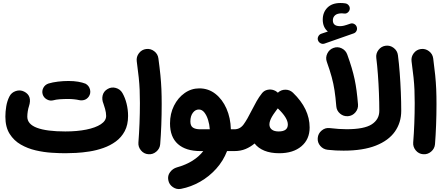

<svg xmlns="http://www.w3.org/2000/svg" viewBox="-20 -977 3025 1308"><path d="M16.6 -182.1Q16.6 -216.3 22.5 -252.2Q28.3 -288.1 43.9 -319.3Q57.6 -346.7 87.4 -356.7Q117.2 -366.7 144.5 -353Q200.7 -324.7 177.2 -252.9Q172.4 -239.3 169.2 -219.2Q166 -199.2 166 -182.1Q166 -130.9 232.2 -106.2Q298.3 -81.5 424.8 -81.5Q505.4 -81.5 568.1 -94.2Q630.9 -106.9 667 -130.6Q703.1 -154.3 703.1 -187Q703.1 -209 696 -234.6Q689 -260.3 685.1 -269.5Q672.4 -299.8 679.4 -327.6Q686.5 -355.5 712.9 -370.6Q739.3 -386.2 769 -377.9Q798.8 -369.6 814 -343.3Q832.5 -311 842.5 -270.3Q852.5 -229.5 852.5 -187Q852.5 -126.5 829.8 -83.7Q807.1 -41 769 -13.2Q731 14.6 684.3 31Q637.7 47.4 589.6 54.9Q541.5 62.5 498.3 64.7Q455.1 66.9 424.8 66.9Q384.8 66.9 331.5 63.5Q278.3 60.1 223.4 47.4Q168.5 34.7 121.6 7.8Q74.7 -19 45.7 -65.2Q16.6 -111.3 16.6 -182.1ZM270.5 -335Q264.2 -357.9 275.6 -379.2Q287.1 -400.4 311 -408.2Q338.4 -416.5 374.5 -420.9Q410.6 -425.3 446.3 -425.3Q483.4 -425.3 512.9 -420.2Q542.5 -415 563 -406.7Q586.9 -393.1 593.3 -366.9Q599.6 -340.8 585 -319.3Q572.8 -302.2 555.4 -296.6Q538.1 -291 519.5 -294.9Q505.4 -298.3 485.1 -300.5Q464.8 -302.7 446.3 -302.7Q413.6 -302.7 387 -300.8Q360.4 -298.8 343.8 -293.9Q320.8 -287.6 299.1 -299.8Q277.3 -312 270.5 -335Z M911.6 -559.6Q907.7 -589.8 926.5 -614.5Q945.3 -639.2 975.6 -643.1Q1005.9 -647 1030.5 -628.2Q1055.2 -609.4 1059.1 -579.1Q1067.9 -514.2 1072.8 -464.8Q1077.6 -415.5 1079.6 -369.4Q1081.5 -323.2 1081.5 -267.6Q1081.5 -196.8 1078.9 -125.7Q1076.2 -54.7 1071.3 5.4Q1068.8 35.6 1044.9 55.9Q1021 76.2 990.7 73.7Q960 71.3 940.2 47.4Q920.4 23.4 922.9 -6.3Q927.7 -66.9 930.4 -137Q933.1 -207 933.1 -274.9Q933.1 -325.2 931.4 -365.2Q929.7 -405.3 925 -450.2Q920.4 -495.1 911.6 -559.6Z M1345.2 52.2Q1246.1 52.2 1192.1 4.4Q1138.2 -43.5 1138.2 -136.2Q1138.2 -202.6 1165.3 -256.8Q1192.4 -311 1237.8 -343Q1283.2 -375 1337.9 -375Q1399.9 -375 1447.5 -337.6Q1495.1 -300.3 1522.9 -237.1Q1550.8 -173.8 1552.7 -96.2H1577.1Q1607.9 -96.2 1629.4 -74.5Q1650.9 -52.7 1650.9 -22Q1650.9 8.3 1629.4 30.3Q1607.9 52.2 1577.1 52.2H1526.9Q1501 119.1 1453.1 172.4Q1405.3 225.6 1343.3 261Q1281.2 296.4 1212.9 309.6Q1183.1 315.4 1157.5 297.6Q1131.8 279.8 1126.5 250Q1120.6 219.7 1138.7 195.6Q1156.7 171.4 1185.5 163.1Q1247.1 146 1292 117.4Q1336.9 88.9 1364.7 52.2ZM1344.2 -96.2H1409.2Q1407.2 -128.4 1397.7 -159.4Q1388.2 -190.4 1372.3 -210.7Q1356.4 -231 1334.5 -231Q1310.5 -231 1293.7 -208.5Q1276.9 -186 1276.9 -149.9Q1276.9 -119.6 1294.2 -107.9Q1311.5 -96.2 1344.2 -96.2Z M1502.9 -22Q1502.9 -52.7 1524.9 -74.5Q1546.9 -96.2 1577.1 -96.2Q1615.7 -96.2 1640.1 -130.1Q1664.6 -164.1 1694.8 -225.1Q1711.4 -258.3 1728.5 -288.1Q1745.6 -317.9 1763.7 -340.3L1765.1 -342.3Q1779.8 -360.4 1802.5 -365.2Q1825.2 -370.1 1846.2 -362.3Q1858.4 -357.9 1868.2 -349.6Q1870.6 -347.7 1872.6 -345.2Q1894 -365.7 1923.8 -366Q1953.6 -366.2 1975.6 -345.7Q2089.4 -236.3 2089.4 -108.4Q2089.4 -27.8 2033.4 19.5Q1977.5 66.9 1882.3 66.9Q1823.7 66.9 1781.2 49.6Q1738.8 32.2 1714.4 0.5Q1687.5 23.4 1653.6 37.8Q1619.6 52.2 1577.1 52.2Q1546.9 52.2 1524.9 30.3Q1502.9 8.3 1502.9 -22ZM1815.4 -129.4Q1815.4 -107.4 1831.5 -94.5Q1847.7 -81.5 1878.4 -81.5Q1940.9 -81.5 1940.9 -128.9Q1940.9 -173.8 1873 -238.3L1872.6 -238.8Q1869.1 -234.4 1865.7 -230Q1858.4 -220.7 1852.5 -211.9Q1841.3 -196.8 1832.5 -181.6Q1815.4 -151.4 1815.4 -129.4Z M2146.5 -702.1Q2141.6 -714.8 2148.2 -728.5Q2154.8 -742.2 2168.5 -747.1L2213.4 -762.2Q2178.7 -791.5 2178.7 -843.3Q2178.7 -892.6 2210.2 -924.6Q2241.7 -956.5 2299.3 -956.5Q2317.4 -956.5 2332 -954.1Q2346.2 -952.1 2355.2 -940.9Q2364.3 -929.7 2362.8 -916Q2361.3 -902.3 2350.1 -892.6Q2338.9 -882.8 2324.7 -884.8Q2318.8 -886.2 2309.1 -886.2Q2277.3 -886.2 2262.5 -872.8Q2247.6 -859.4 2247.6 -838.4Q2247.6 -798.8 2296.4 -798.8Q2309.1 -798.8 2322.8 -802Q2336.4 -805.2 2366.7 -815.9Q2380.9 -820.8 2394.3 -813Q2407.7 -805.2 2411.1 -790.5Q2414.6 -777.3 2408 -765.4Q2401.4 -753.4 2389.2 -749.5L2191.4 -680.2Q2177.7 -675.3 2164.6 -681.9Q2151.4 -688.5 2146.5 -702.1ZM2144.5 -36.6Q2147 -67.4 2171.1 -87.6Q2195.3 -107.9 2225.1 -104.5Q2260.3 -100.6 2287.6 -98.6Q2314.9 -96.7 2341.8 -96.7Q2461.4 -96.7 2512.7 -130.1Q2564 -163.6 2564 -221.7Q2564 -277.8 2561.5 -342.5Q2559.1 -407.2 2554.4 -469.7Q2549.8 -532.2 2543.5 -582Q2539.6 -612.3 2558.6 -637Q2577.6 -661.6 2607.4 -665.5Q2637.7 -669.4 2662.4 -650.4Q2687 -631.3 2690.9 -601.1Q2698.2 -545.4 2703.1 -480Q2708 -414.6 2710.7 -347.9Q2713.4 -281.2 2713.4 -221.7Q2713.4 -142.1 2670.4 -80.8Q2627.4 -19.5 2540.3 14.9Q2453.1 49.3 2320.8 49.3Q2293.9 49.3 2268.8 48.1Q2243.7 46.9 2212.4 43.5Q2181.6 40 2161.9 16.8Q2142.1 -6.3 2144.5 -36.6ZM2206.5 -555.7Q2196.3 -584.5 2209.7 -612.3Q2223.1 -640.1 2251.5 -650.4Q2280.3 -661.1 2307.9 -647.7Q2335.4 -634.3 2345.7 -605.5Q2363.8 -555.7 2375.7 -515.4Q2387.7 -475.1 2395.8 -437.3Q2403.8 -399.4 2409.2 -358.4Q2414.6 -317.4 2418.9 -266.1Q2421.4 -235.4 2401.4 -211.7Q2381.3 -188 2351.1 -185.5Q2320.3 -183.1 2296.9 -202.9Q2273.4 -222.7 2271 -252.9Q2266.1 -314.5 2259 -360.6Q2252 -406.7 2239.7 -451.9Q2227.5 -497.1 2206.5 -555.7Z M2783.7 -559.6Q2779.8 -589.8 2798.6 -614.5Q2817.4 -639.2 2847.7 -643.1Q2877.9 -647 2902.6 -628.2Q2927.2 -609.4 2931.2 -579.1Q2939.9 -514.2 2944.8 -464.8Q2949.7 -415.5 2951.7 -369.4Q2953.6 -323.2 2953.6 -267.6Q2953.6 -196.8 2950.9 -125.7Q2948.2 -54.7 2943.4 5.4Q2940.9 35.6 2917 55.9Q2893.1 76.2 2862.8 73.7Q2832 71.3 2812.3 47.4Q2792.5 23.4 2794.9 -6.3Q2799.8 -66.9 2802.5 -137Q2805.2 -207 2805.2 -274.9Q2805.2 -325.2 2803.5 -365.2Q2801.8 -405.3 2797.1 -450.2Q2792.5 -495.1 2783.7 -559.6Z"/></svg>

Font: Mikhak-DS2-FD ExtraBold
Style: Regular
Weight: 800
Designer: Amin Abedi
Version: Version 3.2